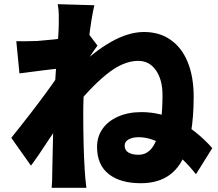

<svg xmlns="http://www.w3.org/2000/svg" viewBox="-20 -840 1040 918"><path d="M643 -184Q614 -184 595 -173.5Q576 -163 576 -144Q576 -121 594.5 -110.5Q613 -100 643 -100Q702 -100 729.5 -176Q757 -252 757 -385Q757 -459 725.5 -504Q694 -549 641 -549Q568 -549 488 -483.5Q408 -418 330 -317V-496Q521 -687 668 -687Q743 -687 795 -650Q849 -613 877.5 -543Q906 -473 906 -378Q906 -185 855 -82Q797 36 653 36Q555 36 499.5 -8Q444 -52 444 -138Q444 -186 470 -223.5Q496 -261 544.5 -282.5Q593 -304 656 -304Q840 -304 995 -132L917 -7Q853 -88 780.5 -136Q708 -184 643 -184ZM73 -489 58 -643Q83 -642 157 -644Q330 -657 400 -683L446 -622Q423 -591 399 -553Q379 -523 379 -523L305 -306Q281 -273 217 -178Q164 -96 128 -48L34 -181L77 -235Q112 -279 127 -299Q205 -400 266 -489L267 -501L274 -514Q208 -507 73 -489ZM261 -771Q261 -792 256 -820L431 -815Q417 -755 404 -647Q378 -449 378 -298Q378 -141 385 -28Q387 10 393 58H227Q230 31 230 -25L232 -119L237 -332Q242 -434 250 -545Q261 -690 261 -722Z"/></svg>

Font: Merged Yaku Han JP Black
Style: Regular
Weight: 900
Designer: Ryoko NISHIZUKA 西塚涼子 (kana, bopomofo & ideographs); Paul D. Hunt (Latin, Greek & Cyrillic); Sandoll Communications 산돌커뮤니
Foundry: Adobe
Version: Version 2.004